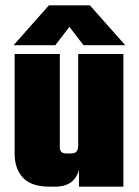

<svg xmlns="http://www.w3.org/2000/svg" viewBox="-20 -702 524 722"><path d="M31 -532 164 -682H318L451 -532H294L241 -601L188 -532ZM35 -499H205V-147Q205 -136 211 -130.5Q217 -125 230 -125H247Q261 -125 267.5 -132Q274 -139 274 -155V-182H280V-92Q280 -50 256.5 -25Q233 0 186 0H168Q97 0 66 -34Q35 -68 35 -124ZM274 -499H444V0H277V-95H274Z"/></svg>

Font: Teko Variable Light
Style: Regular
Weight: 300
Designer: Manushi Parikh, Jonny Pinhorn
Foundry: Indian Type Foundry
Version: Version 3.000